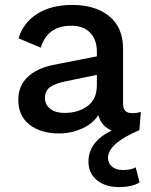

<svg xmlns="http://www.w3.org/2000/svg" viewBox="-20 -530 610 777"><path d="M477 158Q511 158 529 147L545 208Q516 227 461 227Q406 227 372 199Q338 171 338 124Q338 44 432 -2Q390 -19 378 -64Q354 -28 310.5 -9Q267 10 219 10Q145 10 99.5 -25.5Q54 -61 54 -126Q54 -181 90.5 -217Q127 -253 194 -267L372 -302V-321Q372 -370 344.5 -398Q317 -426 269 -426Q172 -426 145 -337L55 -375Q74 -438 130.5 -474Q187 -510 273 -510Q366 -510 422 -464.5Q478 -419 478 -332V-109Q478 -72 515 -72Q533 -72 550 -77L544 -3H543Q417 51 417 109Q417 131 433.5 144.5Q450 158 477 158ZM241 -73Q297 -73 334.5 -101Q372 -129 372 -185V-227L246 -201Q202 -192 182 -177Q162 -162 162 -134Q162 -106 183.5 -89.5Q205 -73 241 -73Z"/></svg>

Font: Elaine Sans Medium
Style: Regular
Weight: 500
Designer: Wei Huang
Foundry: Wei Huang
Version: Version 2.001;December 24, 2019;FontCreator 12.0.0.2547 64-b